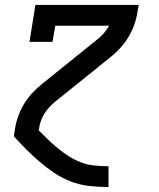

<svg xmlns="http://www.w3.org/2000/svg" viewBox="-20 -550 640 775"><path d="M417 205Q378 205 339 200.5Q300 196 264.5 182Q229 168 198.5 147.5Q168 127 140 103Q112 79 86 53Q60 27 36 0L41 -33Q45 -58 54 -82.5Q63 -107 76.5 -129.5Q90 -152 108 -172Q126 -192 147 -209L368 -387Q384 -399 397.5 -414Q411 -429 420 -446H203L192 -381H99L123 -530H540L534 -497Q530 -472 521 -447.5Q512 -423 498.5 -400.5Q485 -378 467 -358Q449 -338 428 -321L207 -143Q194 -133 182 -120.5Q170 -108 161 -94Q152 -80 146 -64.5Q140 -49 138 -33L136 -24Q155 -5 174 13.5Q193 32 214 49Q235 66 257.5 80.5Q280 95 306 105Q332 115 360 118Q388 121 417 121H418V205Z"/></svg>

Font: Iosevka Curly Slab MdEx
Style: Italic
Weight: 500
Width: 7
Italic angle: -9°
Monospace: yes
Designer: Belleve Invis
Foundry: Belleve Invis
Version: Version 11.0.0; ttfautohint (v1.8.3)